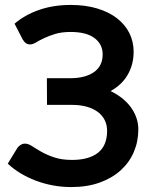

<svg xmlns="http://www.w3.org/2000/svg" viewBox="-20 -751 622 778"><path d="M521.5 -541.5Q521.5 -490.5 498 -449Q474.5 -407.5 428 -382Q453 -370 473.8 -353.8Q494.5 -337.5 509.2 -317.8Q524 -298 532.2 -275Q540.5 -252 540.5 -226.5Q540.5 -177.5 522.2 -135Q504 -92.5 469.2 -61Q434.5 -29.5 384 -11.2Q333.5 7 268.5 7Q230.5 7 194.2 0.2Q158 -6.5 125 -19Q92 -31.5 63 -49Q34 -66.5 11.5 -88L51 -152.5Q56.5 -159.5 64.2 -164.2Q72 -169 81.5 -169Q94.5 -169 110 -158.8Q125.5 -148.5 147.5 -136Q169.5 -123.5 199.8 -113.2Q230 -103 272.5 -103Q340 -103 377 -132Q414 -161 414 -221Q414 -245.5 404 -265Q394 -284.5 375.5 -298Q357 -311.5 330.8 -318.8Q304.5 -326 272.5 -326H170.5L170 -434H263Q325.5 -434 360.8 -458.8Q396 -483.5 396 -530.5Q396 -572 362.8 -596.8Q329.5 -621.5 266.5 -621.5Q230 -621.5 203.8 -613.5Q177.5 -605.5 158.2 -596.2Q139 -587 125.8 -579Q112.5 -571 102 -571Q92 -571 85 -576Q78 -581 72 -591L39 -655Q81 -691 138.8 -711Q196.5 -731 267 -731Q325.5 -731 372.8 -717Q420 -703 453 -677.8Q486 -652.5 503.8 -617.8Q521.5 -583 521.5 -541.5Z"/></svg>

Font: Lato
Style: Bold
Weight: 700
Designer: Lukasz Dziedzic
Foundry: tyPoland Lukasz Dziedzic
Version: Version 2.007; 2014-02-27